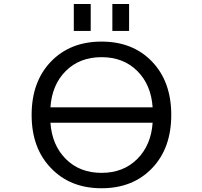

<svg xmlns="http://www.w3.org/2000/svg" viewBox="-20 -956 1040 987"><path d="M239.3 -404.3H764.6Q756.8 -520.5 685.5 -591.3Q614.3 -662.1 502 -662.1Q389.6 -662.1 318.4 -591.3Q247.1 -520.5 239.3 -404.3ZM239.3 -325.2Q247.1 -210 318.4 -138.7Q389.6 -67.4 502 -67.4Q614.3 -67.4 685.5 -138.7Q756.8 -210 764.6 -325.2ZM242.2 -91.8Q142.6 -194.3 142.6 -365.2Q142.6 -536.1 241.7 -639.2Q340.8 -742.2 502 -742.2Q663.1 -742.2 761.7 -639.2Q860.4 -536.1 860.4 -365.2Q860.4 -194.3 761.7 -91.3Q663.1 11.7 502 11.7Q340.8 11.7 242.2 -91.8ZM359.4 -796.9V-935.5H446.3V-796.9ZM557.6 -796.9V-935.5H643.6V-796.9Z"/></svg>

Font: Gen Shin Gothic Monospace Regular
Style: Regular
Weight: 400
Designer: [Source Han Sans]
Ryoko NISHIZUKA  (kana & ideographs); Paul D. Hunt (Latin, Greek & Cyrillic); Wenlong ZHANG  (bopomofo
Version: Version 1.002.20150607